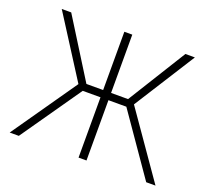

<svg xmlns="http://www.w3.org/2000/svg" viewBox="-123 -886 1146 1043"><g transform="rotate(20 450.0 -364.0)"><path d="M472.7 -727.5V0H426.8V-727.5ZM28.8 0 289.6 -375 64.9 -727.5H119.6L330.1 -390.6H570.8L779.8 -727.5H834.5L610.8 -374.5L871.6 0H817.9L576.2 -348.6H324.2L81.5 0Z"/></g></svg>

Font: Inter 16pt ExtraLight
Style: Regular
Weight: 250
Version: Version 4.001;git-66647c0bb